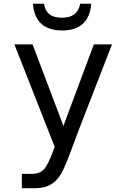

<svg xmlns="http://www.w3.org/2000/svg" viewBox="-20 -780 642 1008"><path d="M305.7 -620.1C399.9 -620.1 451.7 -667 459 -760.3H400.9C391.6 -710.9 360.8 -687 305.2 -687C246.1 -687 217.8 -713.9 210.9 -760.3H152.8C160.2 -667 211.9 -620.1 305.7 -620.1ZM94.7 208H167C231.4 208 272.9 180.2 301.3 131.8C316.4 106 333 64 366.7 -25.4C395.5 -102.1 387.2 -82 423.8 -175.8L567.9 -546.9H472.7L313 -119.1L150.9 -546.9H55.7L267.1 -8.8C241.7 62 224.1 95.2 210 109.9C197.3 123 176.8 132.8 147.9 132.8H94.7Z"/></svg>

Font: Hack
Style: Regular
Weight: 400
Monospace: yes
Designer: Christopher Simpkins
Foundry: Christopher Simpkins
Version: Version 2.010